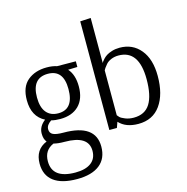

<svg xmlns="http://www.w3.org/2000/svg" viewBox="-139 -884 1245 1277"><g transform="rotate(-15 483.5 -246.0)"><path d="M334 -334Q334 -467 227 -467Q117 -467 117 -333Q117 -265 146 -230Q175 -195 228 -195Q334 -195 334 -334ZM219 -1Q172 -1 144 -9Q77 19 77 96Q77 215 236 215Q306 215 344 186.5Q382 158 382 104Q382 -1 219 -1ZM231 -510Q270 -510 300 -500H301L429 -499V-460L365 -458Q405 -413 405 -333Q405 -247 358.5 -201Q312 -155 230 -155Q196 -155 169 -162Q134 -139 134 -110Q134 -83 156 -72.5Q178 -62 227 -62Q446 -62 446 92Q446 174 391.5 217Q337 260 236 260Q130 260 75 218.5Q20 177 20 97Q20 0 103 -34Q85 -55 85 -93Q85 -142 131 -177Q47 -220 47 -333Q47 -424 98.5 -467Q150 -510 231 -510Z M712 -463Q685 -463 662 -453.5Q639 -444 626 -429Q613 -414 607.5 -405.5Q602 -397 599 -391V-82Q603 -76 612 -67Q621 -58 647 -47.5Q673 -37 705 -37Q782 -37 817.5 -93.5Q853 -150 853 -262Q853 -463 712 -463ZM526 0V-748L599 -752V-443H600Q601 -446 604 -450.5Q607 -455 617.5 -466.5Q628 -478 642 -487Q656 -496 680 -503.5Q704 -511 733 -511Q822 -511 876 -445.5Q930 -380 930 -264Q930 -138 877 -63.5Q824 11 724 11Q638 11 592 -39L578 0Z"/></g></svg>

Font: Arsenal
Style: Regular
Weight: 400
Designer: Andrij Shevchenko
Foundry: Stairsfor.com
Version: Version 1.000